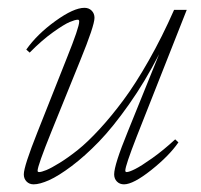

<svg xmlns="http://www.w3.org/2000/svg" viewBox="-20 -465 520 496"><path d="M66.9 11.2Q55.7 11.2 48.6 3.9Q41.5 -3.4 41.5 -14.6Q41.5 -35.2 77.1 -124.5L152.8 -315.4Q184.6 -394.5 184.6 -409.2Q184.6 -414.1 181.2 -414.1Q174.3 -414.1 160.2 -408.2Q146 -402.3 117.2 -381.8Q88.4 -361.3 56.6 -329.1L47.9 -336.9Q75.7 -376.5 123 -410.6Q170.4 -444.8 198.2 -444.8Q209.5 -444.8 216.8 -437.5Q224.1 -430.2 224.1 -418.9Q224.1 -398.9 187 -308.1L112.8 -125Q77.1 -36.6 77.1 -23.9Q77.1 -20.5 81.1 -20.5Q86.9 -20.5 99.6 -25.6Q112.3 -30.8 134 -44.2Q155.8 -57.6 180.9 -77.6Q206.1 -97.7 237.1 -131.3Q268.1 -165 299.1 -206.8Q330.1 -248.5 364.5 -309.1Q398.9 -369.6 429.7 -439.5H462.4L333 -111.8Q303.7 -36.6 303.7 -24.4Q303.7 -20.5 307.1 -20.5Q313.5 -20.5 329.1 -28.3Q344.7 -36.1 373.3 -56.4Q401.9 -76.7 432.6 -105L440.9 -97.2Q417 -62.5 370.6 -25.6Q324.2 11.2 300.3 11.2Q289.1 11.2 282 3.9Q274.9 -3.4 274.9 -14.6Q274.9 -39.1 310.1 -125L391.1 -325.2Q355 -254.4 313.2 -195.3Q271.5 -136.2 235.6 -99.1Q199.7 -62 165.3 -36.1Q130.9 -10.3 106.7 0.5Q82.5 11.2 66.9 11.2Z"/></svg>

Font: Elstob ExtraLight
Style: Italic
Weight: 200
Italic angle: -20°
Designer: Peter S. Baker
Version: Version 1.015